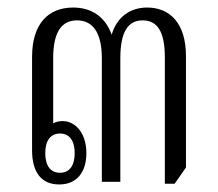

<svg xmlns="http://www.w3.org/2000/svg" viewBox="-20 -482 578 509"><path d="M137 7C184 7 209 -26 209 -76C209 -129 180 -161 146 -161C137 -161 128 -159 121 -155V-328C121 -398 144 -428 184 -428C225 -428 250 -397 250 -327V0H299V-327C299 -397 319 -428 358 -428C396 -428 417 -400 417 -330V5H443L473 -38V-333C473 -421 430 -462 370 -462C325 -462 290 -437 276 -390C259 -438 222 -462 174 -462C108 -462 65 -419 65 -331V-84C65 -26 89 7 137 7ZM139 -24C113 -24 100 -44 100 -76C100 -108 113 -128 139 -128C165 -128 178 -108 178 -76C178 -44 165 -24 139 -24Z"/></svg>

Font: Noto Serif Thai ExtraCondensed Light
Style: Regular
Weight: 300
Width: 2
Designer: Monotype Design Team
Foundry: Monotype Imaging Inc.
Version: Version 2.002